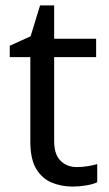

<svg xmlns="http://www.w3.org/2000/svg" viewBox="-20 -679 401 709"><path d="M264 -62Q284 -62 305 -65.5Q326 -69 339 -73V-6Q325 1 299 5.5Q273 10 249 10Q207 10 171.5 -4.5Q136 -19 114 -55Q92 -91 92 -156V-468H16V-510L93 -545L128 -659H180V-536H335V-468H180V-158Q180 -109 203.5 -85.5Q227 -62 264 -62Z"/></svg>

Font: usinhala15
Style: Book
Weight: 400
Designer: Jelle Bosma - Monotype Design Team
Foundry: Monotype Imaging Inc.
Version: Version 2.003